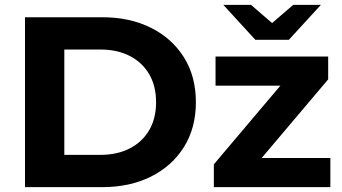

<svg xmlns="http://www.w3.org/2000/svg" viewBox="-20 -771 1409 791"><path d="M83 0V-700H401Q515 -700 602 -656.5Q689 -613 738 -534.5Q787 -456 787 -350Q787 -244 738 -165.5Q689 -87 602 -43.5Q515 0 401 0ZM245 -133H393Q463 -133 514.5 -159.5Q566 -186 594.5 -234.5Q623 -283 623 -350Q623 -417 594.5 -465.5Q566 -514 514.5 -540.5Q463 -567 393 -567H245ZM861 0V-94L1135 -418H868V-538H1332V-444L1058 -120H1341V0ZM1032 -607 900 -751H1014L1101 -676L1188 -751H1302L1170 -607Z"/></svg>

Font: Montserrat
Style: Bold
Weight: 700
Designer: Julieta Ulanovsky
Foundry: Julieta Ulanovsky
Version: Version 9.000; ttfautohint (v1.8.4.7-5d5b)